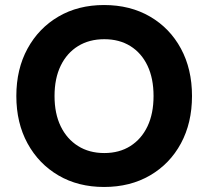

<svg xmlns="http://www.w3.org/2000/svg" viewBox="-20 -732 829 764"><path d="M394 12Q291 12 212.5 -34Q134 -80 89.5 -161.5Q45 -243 45 -350Q45 -457 89.5 -538.5Q134 -620 212.5 -666Q291 -712 394 -712Q498 -712 577 -666Q656 -620 700 -538.5Q744 -457 744 -350Q744 -243 700 -161.5Q656 -80 577 -34Q498 12 394 12ZM395 -123Q455 -123 499 -151Q543 -179 567 -229.5Q591 -280 591 -350Q591 -420 567 -470.5Q543 -521 499 -548.5Q455 -576 395 -576Q335 -576 290.5 -548.5Q246 -521 221.5 -470.5Q197 -420 197 -350Q197 -280 221.5 -229.5Q246 -179 290.5 -151Q335 -123 395 -123Z"/></svg>

Font: DM Sans 17pt Black
Style: Regular
Weight: 900
Version: Version 4.004;gftools[0.9.30]